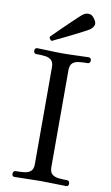

<svg xmlns="http://www.w3.org/2000/svg" viewBox="-104 -1015 614 1066"><g transform="rotate(10 203.0 -482.0)"><path d="M58 0Q44 0 44 -16Q44 -23 47.5 -28Q51 -33 58 -33Q85 -33 107.5 -35.5Q130 -38 143.5 -50Q157 -62 157 -89V-636Q157 -664 143.5 -676Q130 -688 107.5 -690.5Q85 -693 58 -693Q51 -693 47.5 -698Q44 -703 44 -710Q44 -716 47.5 -721Q51 -726 58 -726Q82 -726 123.5 -724Q165 -722 203 -722Q242 -722 283 -724Q324 -726 349 -726Q356 -726 359.5 -721Q363 -716 363 -710Q363 -703 359.5 -698Q356 -693 349 -693Q323 -693 300 -690.5Q277 -688 263.5 -676Q250 -664 250 -636V-89Q250 -62 263.5 -50Q277 -38 300 -35.5Q323 -33 349 -33Q356 -33 359.5 -28Q363 -23 363 -16Q363 0 349 0Q324 0 283 -1.5Q242 -3 203 -3Q165 -3 123.5 -1.5Q82 0 58 0ZM131 -780Q124 -781 119.5 -788Q115 -795 116 -801Q119 -804 134 -819Q149 -834 170.5 -855Q192 -876 214 -897Q236 -918 253.5 -934.5Q271 -951 278 -955Q292 -965 309.5 -963.5Q327 -962 340 -942Q356 -921 350 -906Q344 -891 330 -881Q323 -876 302 -865Q281 -854 253.5 -840Q226 -826 199 -813Q172 -800 153 -791Q134 -782 131 -780Z"/></g></svg>

Font: Zen Old Mincho
Style: Regular
Weight: 400
Designer: Yoshimichi Ohira
Foundry: Positype
Version: Version 1.001